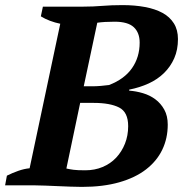

<svg xmlns="http://www.w3.org/2000/svg" viewBox="-44 -725 717 752"><path d="M-24 1 -17 -37Q5 -48 28 -56Q51 -64 72 -66L192 -632Q172 -636 152 -643.5Q132 -651 116 -661L124 -699H283Q321 -699 356.5 -702Q392 -705 436 -705Q484 -705 524 -697.5Q564 -690 592.5 -674.5Q621 -659 637 -633.5Q653 -608 653 -572Q653 -530 638.5 -497Q624 -464 598.5 -439Q573 -414 538 -398Q503 -382 462 -374V-370Q489 -368 516 -360Q543 -352 564.5 -336Q586 -320 599.5 -295.5Q613 -271 613 -237Q613 -183 591.5 -138.5Q570 -94 528 -61.5Q486 -29 423 -11Q360 7 277 7Q256 7 231.5 6Q207 5 182 4Q157 3 134 2Q111 1 95 1ZM290 -58Q327 -58 358 -71Q389 -84 411 -107.5Q433 -131 445.5 -162.5Q458 -194 458 -231Q458 -286 422.5 -304Q387 -322 323 -322H270L216 -65Q229 -62 244 -60Q259 -58 290 -58ZM316 -387Q333 -387 350.5 -388.5Q368 -390 383 -392Q443 -415 473 -458Q503 -501 503 -558Q503 -597 480 -618.5Q457 -640 405 -640Q384 -640 367.5 -639Q351 -638 337 -636L284 -387Z"/></svg>

Font: PT Serif
Style: Bold Italic
Weight: 700
Italic angle: -12°
Designer: A.Korolkova, O.Umpeleva, V.Yefimov
Foundry: ParaType Ltd
Version: Version 1.000W OFL